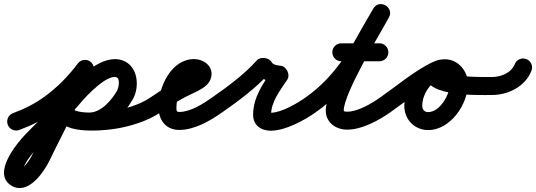

<svg xmlns="http://www.w3.org/2000/svg" viewBox="-65 -602 2686 962"><path d="M31.6 49.2C31.6 49.2 31.6 49.2 31.6 49.2C97.6 24.8 153.8 -3.5 211.4 -45.2C282.4 -96.7 344.6 -159.9 397 -230.1C411.9 -250 407.8 -278.2 387.9 -293C368 -307.9 339.8 -303.8 325 -283.9C325 -283.9 325 -283.9 325 -283.9C277.9 -221 222.3 -164.3 158.6 -118.1C107.6 -81.1 58.6 -56.8 0.4 -35.2C-22.9 -26.6 -34.8 -0.7 -26.2 22.6C-17.6 45.9 8.3 57.8 31.6 49.2ZM321 -277.6C321 -277.6 321 -277.6 321 -277.6C288.5 -214.5 257.6 -150.5 226.5 -86.7C186.2 -3.9 143.3 77.5 103.4 160.5C89.3 189.9 64.8 230.9 36.1 247.9C34.8 248.6 33.4 249.2 32 249.8C29.9 250.8 40.9 252.4 38.9 251.3C37.5 250.4 44 255.7 45.6 259.6C45.6 259.8 50.2 243.2 52.2 238.6C69.3 198.6 100.2 161.3 130.3 130.3C201.8 56.7 276.3 -12.1 342.5 -91.1C367.2 -120.6 471.6 -231.4 519 -214.6C519 -214.6 518.9 -214.6 518.9 -214.6C518.9 -214.6 518.9 -214.6 518.9 -214.6C538.6 -207.6 529.1 -160.8 521.9 -148.3C521.9 -148.3 521.9 -148.4 522 -148.4C522 -148.4 522 -148.4 522 -148.4C494.5 -100.6 442.2 -38 382 -38C382 -38 382.3 -38 382.6 -38C382.9 -38 383.2 -38 383.2 -38C355 -38.7 310.3 -39.1 289.4 -62.2C272.7 -80.6 244.2 -82 225.8 -65.4C207.4 -48.7 206 -20.2 222.6 -1.8C262.9 42.7 323.9 50.5 380.8 52C380.8 52 381.1 52 381.4 52C381.7 52 382 52 382 52C477.5 52 555.3 -25.8 600 -103.6C600 -103.6 600 -103.6 600 -103.6C600.1 -103.6 600.1 -103.7 600.1 -103.7C636.3 -167.1 627 -271.6 549.1 -299.4C549.1 -299.4 549.1 -299.4 549.1 -299.4C549.1 -299.4 549 -299.4 549 -299.4C449.8 -334.6 329.8 -216.1 273.5 -148.9C208.7 -71.6 135.6 -4.4 65.7 67.7C16.3 118.6 -107 269.6 -6.9 328.7C75.1 377.2 154.6 261.8 184.6 199.5C224.3 116.7 267.2 35.3 307.5 -47.3C338.2 -110.5 368.9 -173.9 401 -236.4C412.4 -258.5 403.7 -285.7 381.6 -297C359.5 -308.4 332.3 -299.7 321 -277.6ZM225.9 -65.5C207.4 -48.9 205.9 -20.4 222.5 -1.9C282.8 65.2 422.2 55.4 503.9 44.6C503.9 44.6 504 44.6 504.1 44.6C504.2 44.6 504.4 44.5 504.4 44.5C581.5 33.5 676.6 4.8 740.8 -40.1C761.2 -54.4 766.1 -82.5 751.9 -102.8C737.6 -123.2 709.5 -128.1 689.2 -113.9C636.7 -77.1 554.6 -53.5 491.6 -44.5C491.6 -44.5 491.8 -44.6 491.9 -44.6C492 -44.6 492.1 -44.6 492.1 -44.6C447.8 -38.8 321.9 -25.9 289.5 -62.1C272.9 -80.6 244.4 -82.1 225.9 -65.5Z M740.8 -40.1C740.8 -40.1 740.8 -40.1 740.8 -40.1C780.1 -67.6 820.9 -93 863.2 -115.7C897.7 -134.2 944.9 -150.3 972.6 -178.2C987 -192.8 995 -211.4 995 -232C995 -277.8 949.8 -306 908 -306C792.2 -306 729 -165.9 729 -66C729 -2.3 764.6 49 833 49C910.3 49 988.9 2.8 1049.9 -40.2C1070.2 -54.5 1075.1 -82.6 1060.8 -102.9C1046.5 -123.2 1018.4 -128.1 998.1 -113.8C953.9 -82.7 889.8 -41 833 -41C817.6 -41 819 -52.2 819 -66C819 -112 849 -216 908 -216C916.4 -216 908.4 -215 905.8 -225.7C904.8 -229.5 905 -232.5 905 -232C905 -231.2 905.3 -236 907.1 -239.4C909.2 -243.2 880.7 -225.6 875 -222.7C810.3 -190.4 748.6 -155.3 689.2 -113.9C668.9 -99.7 663.9 -71.6 678.1 -51.2C692.3 -30.9 720.4 -25.9 740.8 -40.1Z M1049.7 -40C1049.7 -40 1049.7 -40 1049.7 -40C1132.5 -97.6 1222 -164.8 1289.5 -239.9C1298.3 -249.8 1276.9 -258.3 1254.8 -261.3C1232.7 -264.4 1209.8 -262 1215.6 -250.2C1237.5 -205.6 1287.5 -185.6 1334.6 -183.1C1349.7 -182.3 1345 -206 1334.5 -226.8C1324.1 -247.5 1307.8 -265.4 1299.4 -252.8C1253.5 -183.3 1203.2 -114.6 1203.2 -27.1C1203.2 25.9 1242.5 52.9 1292.1 52.9C1364.6 52.9 1460.7 0.8 1518.2 -40.4C1538.4 -54.9 1543.1 -83 1528.6 -103.2C1514.1 -123.4 1486 -128.1 1465.8 -113.6C1465.8 -113.6 1465.8 -113.6 1465.8 -113.6C1424.8 -84.2 1343.8 -37.1 1292.1 -37.1C1290.3 -37.1 1288.7 -37.1 1286.9 -37.3C1279.3 -37.9 1286.4 -36.9 1290 -32.4C1291.2 -30.8 1293.2 -24.1 1293.2 -27.1C1293.2 -93.3 1339.6 -150.3 1374.6 -203.2C1382.9 -215.8 1381.6 -232.8 1374.5 -246.9C1367.4 -261 1354.5 -272.1 1339.4 -272.9C1327.3 -273.6 1302.5 -277.4 1296.4 -289.8C1290.6 -301.7 1276.5 -309.2 1261.7 -311.2C1246.9 -313.3 1231.3 -309.9 1222.5 -300.1C1159.8 -230.1 1075.4 -167.5 998.3 -114C977.9 -99.8 972.9 -71.7 987 -51.3C1001.2 -30.9 1029.3 -25.9 1049.7 -40Z M1517.8 -40.1C1517.8 -40.1 1517.8 -40.1 1517.8 -40.1C1692 -161.7 1780.8 -332.9 1883.2 -513.8C1897.9 -540 1885.7 -564.1 1866.2 -575.2C1846.6 -586.2 1819.6 -584.3 1804.8 -558.2C1747.9 -457.5 1567.2 -163.2 1567.2 -48.3C1567.2 12 1617.8 47.6 1674.3 47.6C1749.2 47.6 1832.2 1.6 1891.8 -40.1C1912.2 -54.4 1917.1 -82.5 1902.9 -102.8C1888.6 -123.2 1860.5 -128.1 1840.2 -113.9C1797.1 -83.7 1729 -42.4 1674.3 -42.4C1670.4 -42.4 1657.2 -42.3 1657.2 -48.3C1657.2 -133.3 1839.4 -436.4 1883.2 -513.8C1897.9 -540 1885.7 -564.1 1866.2 -575.2C1846.6 -586.2 1819.6 -584.3 1804.8 -558.2C1709.8 -390.2 1628 -226.8 1466.2 -113.9C1445.9 -99.7 1440.9 -71.6 1455.1 -51.2C1469.3 -30.9 1497.4 -25.9 1517.8 -40.1ZM1645 -295C1645 -295 1645 -295 1645 -295C1708.7 -295 1772.3 -295 1836 -295C1860.9 -295 1881 -315.1 1881 -340C1881 -364.9 1860.9 -385 1836 -385C1836 -385 1836 -385 1836 -385C1772.3 -385 1708.7 -385 1645 -385C1620.1 -385 1600 -364.9 1600 -340C1600 -315.1 1620.1 -295 1645 -295Z M1829.1 -51.2C1843.3 -30.9 1871.4 -25.9 1891.8 -40.1C1972 -96.1 2052.5 -166.2 2140.1 -209C2162.5 -219.9 2171.7 -246.9 2160.8 -269.2C2149.9 -291.6 2122.9 -300.8 2100.6 -289.9C2100.6 -289.9 2100.6 -289.9 2100.6 -289.9C2008.3 -244.8 1924.6 -172.8 1840.2 -113.9C1819.9 -99.7 1814.9 -71.6 1829.1 -51.2ZM2101.4 -290.3C2101.4 -290.3 2101.4 -290.3 2101.4 -290.3C2018 -251.6 1960.7 -163.2 1960.7 -71.2C1960.7 -3.7 2012.1 49.7 2080.2 49.7C2191.9 49.7 2279.6 -79.7 2279.6 -182.5C2279.6 -245.6 2230.2 -305 2165 -305C2127.1 -305 2087.3 -292.3 2073.5 -252.9C2073.5 -252.9 2073.6 -252.9 2073.6 -253C2073.6 -253.1 2073.6 -253.1 2073.6 -253.1C2023.9 -113.8 2329.8 -126.1 2397 -126C2421.8 -126 2442 -146.1 2442 -171C2442 -195.8 2421.9 -216 2397 -216C2397 -216 2397 -216 2397 -216C2333.8 -216.1 2268.6 -216.3 2206 -226.3C2187.9 -229.2 2170.4 -232.7 2154.1 -241.2C2154.2 -241 2154.4 -240.9 2154.5 -240.7C2157.9 -235.9 2159.2 -231.9 2159 -225.8C2158.8 -224.8 2158.6 -223.8 2158.4 -222.9C2158.4 -222.8 2158.4 -222.8 2158.4 -222.9C2158.4 -222.9 2158.4 -223.1 2158.5 -223.1C2159.6 -226.3 2155.3 -217 2152.7 -214.8C2148.5 -211.4 2161 -215 2165 -215C2179.7 -215 2189.6 -195.5 2189.6 -182.5C2189.6 -130.4 2140.3 -40.3 2080.2 -40.3C2061.7 -40.3 2050.7 -53 2050.7 -71.2C2050.7 -128.3 2087.5 -184.6 2139.3 -208.6C2161.8 -219.1 2171.7 -245.8 2161.2 -268.4C2150.7 -290.9 2124 -300.8 2101.4 -290.3Z M2396.5 -126C2396.5 -126 2396.5 -126 2396.5 -126C2479.4 -125 2566.1 -167.2 2597.8 -247.4C2607 -270.5 2595.7 -296.7 2572.6 -305.8C2549.5 -315 2523.3 -303.7 2514.2 -280.6C2496.3 -235.6 2442.5 -215.5 2397.5 -216C2372.7 -216.3 2352.3 -196.4 2352 -171.5C2351.7 -146.7 2371.6 -126.3 2396.5 -126Z"/></svg>

Font: FRB American Cursive Guidelines Black
Style: Bold Italic
Weight: 900
Italic angle: -25°
Version: Version 2.0;Modular Font Editor K font №1